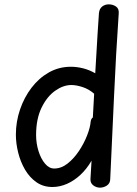

<svg xmlns="http://www.w3.org/2000/svg" viewBox="-20 -852 630 883"><path d="M435 -791Q437 -812 450 -822Q463 -832 480 -832Q499 -832 513.5 -822Q528 -812 526 -790Q513 -601 504.5 -410.5Q496 -220 487 -30Q487 -9 472 1Q457 11 440 11Q423 11 409 0.5Q395 -10 396 -29Q397 -42 397.5 -53.5Q398 -65 399 -79Q400 -93 401 -113Q379 -75 350 -48Q321 -21 288 -6.5Q255 8 221 8Q179 8 147.5 -14Q116 -36 95 -72Q74 -108 63.5 -150.5Q53 -193 53 -233Q53 -292 72 -348Q91 -404 125 -448.5Q159 -493 205 -519Q251 -545 306 -545Q333 -545 361.5 -538Q390 -531 418 -515Q421 -561 423.5 -607.5Q426 -654 429 -700.5Q432 -747 435 -791ZM146 -231Q146 -193 157 -157.5Q168 -122 187 -99.5Q206 -77 229 -77Q262 -77 291 -100Q320 -123 343 -157.5Q366 -192 380.5 -229Q395 -266 397 -293Q398 -299 400 -303.5Q402 -308 407 -312L413 -421Q389 -442 360 -451.5Q331 -461 308 -461Q271 -461 233.5 -434.5Q196 -408 171 -356.5Q146 -305 146 -231Z"/></svg>

Font: Playpen Sans
Style: Regular
Weight: 400
Designer: Laura Meseguer, Veronika Burian, José Scaglione, Kostas Bartsokas, Vera Evstafieva, Tom Grace, Yorlmar Campos
Foundry: TypeTogether
Version: Version 2.000